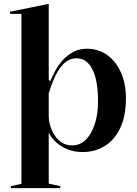

<svg xmlns="http://www.w3.org/2000/svg" viewBox="-20 -765 705 985"><path d="M36 200V190L90 178V-694H31V-705L230 -745V-356L238 -348Q249 -376 265.5 -405.5Q282 -435 305 -459.5Q328 -484 358 -499.5Q388 -515 425 -515Q486 -515 531 -482Q576 -449 601 -392Q626 -335 626 -262Q626 -169 596.5 -107.5Q567 -46 516.5 -15.5Q466 15 405 15Q358 15 321.5 -1Q285 -17 262.5 -40Q240 -63 230 -85V177L289 190V200ZM350 -19Q391 -19 420.5 -48.5Q450 -78 466.5 -129Q483 -180 483 -245Q483 -319 469.5 -368Q456 -417 431.5 -441.5Q407 -466 373 -466Q347 -466 326 -453Q305 -440 287.5 -415.5Q270 -391 256 -358.5Q242 -326 230 -286V-172Q230 -144 238.5 -117Q247 -90 262.5 -67.5Q278 -45 300 -32Q322 -19 350 -19Z"/></svg>

Font: Kalnia Thin Medium
Style: Regular
Weight: 500
Version: Version 1.105